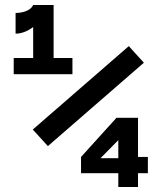

<svg xmlns="http://www.w3.org/2000/svg" viewBox="-20 -750 660 770"><path d="M42.5 -698V-615C67.5 -615 92.5 -626 113 -641.5V-517.5H35V-452.5H270.5V-517.5H195V-730H113C102.5 -705.5 66 -698 42.5 -698ZM496.5 -565 111.5 -230.5 172 -164 557 -498.5ZM533.5 0V-55.5H573V-120.5H533.5V-277.5H447L305 -120.5V-55.5H454.5V0ZM383 -115.5 454.5 -188V-115.5Z"/></svg>

Font: Monaspace Neon ExtraBold
Style: Regular
Weight: 800
Designer: Riley Cran & the Lettermatic Team
Foundry: Lettermatic
Version: Version 1.200 (Monaspace Neon)